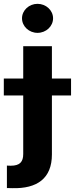

<svg xmlns="http://www.w3.org/2000/svg" viewBox="-62 -789 394 1012"><path d="M-41.9 -285.9H60.4V22.7C60.4 63.9 43 84.5 -5.7 84.5C-12.1 84.5 -17.8 84.5 -25.6 83.8V202.1C-13.8 202.8 -5.7 202.8 2.5 202.8C133.5 206.3 211.6 151.6 211.6 25.2V-285.9H312.5V-375H211.6V-545.5H60.4V-375H-41.9ZM54 -692.5C54 -650.2 90.9 -615.8 135.7 -615.8C180.8 -615.8 217.7 -650.2 217.7 -692.5C217.7 -734.4 180.8 -768.8 135.7 -768.8C90.9 -768.8 54 -734.4 54 -692.5Z"/></svg>

Font: Inter-Hewn
Style: Bold
Weight: 700
Designer: Rasmus Andersson
Foundry: rsms
Version: Version 3.012;git-f93a4a705